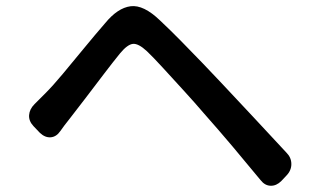

<svg xmlns="http://www.w3.org/2000/svg" viewBox="-20 -667 1040 630"><path d="M90 -253Q74 -270 75.5 -289.5Q77 -309 93 -325Q99 -331 107.5 -339.5Q116 -348 129 -361Q153 -385 186 -424.5Q219 -464 255.5 -508.5Q292 -553 325 -591Q366 -641 408.5 -646.5Q451 -652 505 -600Q537 -570 573 -533.5Q609 -497 644.5 -460Q680 -423 710 -391Q760 -338 813.5 -280.5Q867 -223 920 -166Q936 -150 936 -128.5Q936 -107 919 -90L903 -73Q887 -57 868 -57.5Q849 -58 835 -76Q789 -132 743 -186.5Q697 -241 650 -294Q621 -328 584.5 -368Q548 -408 515 -444Q482 -480 462 -499Q434 -525 416 -523Q398 -521 374 -492Q352 -465 321.5 -425Q291 -385 261 -345.5Q231 -306 209 -278Q189 -253 178 -237Q165 -218 146.5 -216.5Q128 -215 111 -231Z"/></svg>

Font: Chiron GoRound TC M
Style: Regular
Weight: 500
Designer: Ryoko NISHIZUKA 西塚涼子 (kana, bopomofo & ideographs); Paul D. Hunt (Latin, Greek & Cyrillic); Sandoll Communications 산돌커뮤니
Foundry: Adobe
Version: Version 1.000;hotconv 1.1.1;makeotfexe 2.6.0